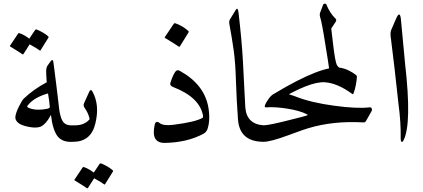

<svg xmlns="http://www.w3.org/2000/svg" viewBox="-20 -774 2309 1048"><path d="M256 -439Q269 -457 272 -431Q273 -421 277 -392Q281 -363 287 -313Q293 -264 296.5 -234.5Q300 -205 301 -196Q309 -115 335 -99Q350 -88 379 -90Q397 -90 400 -69Q403 -47 396 -24Q389 -2 379 0Q323 4 296 -28Q268 -62 258 -147Q230 -94 200 -82Q178 -74 139 -81Q97 -89 80 -103Q61 -119 64 -138Q67 -160 83 -192Q100 -226 109 -235Q162 -286 235 -325Q232 -366 232 -386Q232 -406 241 -418ZM242 -264Q164 -242 130 -197Q126 -191 133 -187Q153 -177 180 -175.5Q207 -174 241 -181Q246 -182 252 -188Q251 -204 248.5 -223Q246 -242 242 -264ZM172 -611Q174 -614 180 -613Q197 -606 213 -597Q229 -588 243 -576Q247 -572 244 -568L201 -499Q199 -496 193 -501Q190 -504 177.5 -511.5Q165 -519 142 -532L108 -479Q105 -475 99 -480Q95 -483 79.5 -493Q64 -503 36 -520Q32 -522 35 -525L79 -591Q81 -594 86 -593Q101 -588 114.5 -580Q128 -572 140 -563Z M439 -211 467 -273Q475 -291 485 -274Q505 -237 509 -193.5Q513 -150 500 -98Q476 0 379 0Q369 0 358 -51Q353 -77 363 -86Q369 -91 379 -90Q438 -87 468 -122Q470 -124 468 -129Q462 -157 441 -187Q433 -198 439 -211ZM524 120Q526 117 532 118Q549 125 565 134Q581 143 595 155Q599 159 596 163L553 232Q551 235 545 230Q542 227 529.5 219.5Q517 212 494 199L460 252Q457 256 451 251Q447 248 431.5 238Q416 228 388 211Q384 209 387 206L431 140Q433 137 438 138Q453 143 466.5 151Q480 159 492 168Z M910 -322Q918 -347 925.5 -362.5Q933 -378 939 -385Q948 -395 962 -387Q1094 -314 1117 -190Q1123 -156 1122 -125Q1121 -94 1112 -68Q1106 -53 1091 -44Q1044 -19 991 -7Q938 5 881 6Q801 8 825 -96Q828 -107 837 -109Q844 -109 852 -102Q872 -86 927 -93Q1047 -108 1086 -131Q1089 -133 1088 -143Q1070 -243 925 -299Q905 -307 910 -322ZM929 -645Q931 -648 937 -647Q977 -633 1008 -605Q1012 -601 1009 -597L962 -521Q959 -516 952 -522Q948 -525 931 -536Q914 -547 882 -566Q877 -569 880 -572Z M1267 -720Q1271 -727 1274 -726Q1279 -726 1282 -705Q1300 -550 1306 -440Q1311 -336 1314.5 -273Q1318 -210 1319 -188Q1326 -96 1419 -90Q1446 -88 1440 -54Q1431 0 1419 0Q1288 0 1279 -122Q1275 -173 1272.5 -224.5Q1270 -276 1268 -328Q1265 -432 1256 -496.5Q1247 -561 1232 -643Q1229 -658 1235 -668Z M1586 -250Q1633 -231 1688 -218Q1743 -205 1804 -197Q1927 -180 1997 -188Q2006 -189 2009 -182Q2012 -175 2008 -167L1978 -114Q1973 -104 1961 -106Q1798 -115 1662 -74Q1657 -73 1630 -63.5Q1603 -54 1554 -36Q1457 0 1419 0Q1407 0 1399 -34Q1389 -89 1420 -90Q1451 -91 1549 -116Q1597 -128 1622.5 -134.5Q1648 -141 1650 -142Q1652 -143 1653 -143.5Q1654 -144 1655 -144Q1663 -147 1656 -150Q1634 -161 1607 -168.5Q1580 -176 1548 -181Q1517 -186 1487.5 -188Q1458 -190 1432 -188Q1424 -188 1425 -195Q1428 -206 1434 -216Q1440 -226 1448 -237Q1465 -260 1482 -264Q1522 -274 1586 -250Z M1844 -403Q1881 -396 1923 -365Q1929 -360 1928 -352Q1924 -303 1910 -265Q1907 -258 1903 -261Q1823 -320 1753 -325Q1671 -330 1498 -226Q1449 -219 1474 -261Q1744 -424 1844 -403Z M1744 -749Q1747 -754 1753 -754Q1761 -754 1762 -748Q1781 -702 1809 -675Q1818 -667 1814 -658Q1812 -654 1808 -648.5Q1804 -643 1799 -635Q1788 -619 1788 -618Q1788 -617 1791 -593.5Q1794 -570 1799 -525Q1810 -435 1819 -419Q1827 -406 1835 -404Q1848 -403 1832 -379Q1815 -355 1797 -361Q1778 -367 1775 -409Q1774 -417 1770 -444Q1766 -471 1758 -518Q1747 -589 1739.5 -628Q1732 -667 1729 -675Q1723 -692 1727 -704Z M2141 -670Q2162 -719 2168 -672L2191 -427Q2229 -96 2182 -7Q2175 5 2171 -1Q2167 -6 2167 -18Q2169 -102 2155 -207Q2155 -211 2134 -397L2112 -578Q2110 -598 2116 -612Z"/></svg>

Font: Amiri Quran
Style: Regular
Weight: 400
Designer: Khaled Hosny
Version: Version 0.117